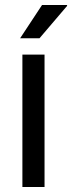

<svg xmlns="http://www.w3.org/2000/svg" viewBox="-20 -743 287 763"><path d="M69 0V-526H157V0ZM60 -591 147 -723H246L247 -720L137 -591Z"/></svg>

Font: Archivo SemiBold
Style: Regular
Weight: 400
Version: Version 2.001